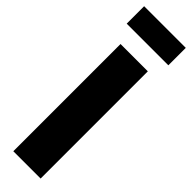

<svg xmlns="http://www.w3.org/2000/svg" viewBox="-314 -887 880 880"><g transform="rotate(45 126.0 -447.0)"><path d="M214 0H37V-695H214ZM-9 -781V-894H261V-781Z"/></g></svg>

Font: Fira Sans Compressed ExtraBold
Style: Regular
Weight: 800
Width: 1
Designer: bBox Type GmbH & Carrois Corporate GbR & Edenspiekermann AG
Foundry: bBox Type GmbH & Carrois Corporate GbR & Edenspiekermann AG
Version: Version 4.301